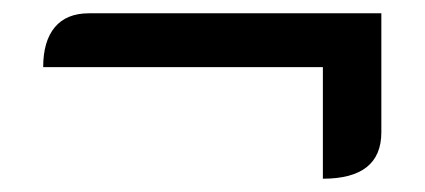

<svg xmlns="http://www.w3.org/2000/svg" viewBox="-20 -438 639 289"><path d="M466 -337H45Q45 -376 62.5 -397Q80 -418 114 -418H554V-239Q554 -169 466 -169Z"/></svg>

Font: K2D
Style: Regular
Weight: 400
Version: Version 1.000; ttfautohint (v1.6)